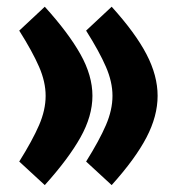

<svg xmlns="http://www.w3.org/2000/svg" viewBox="-20 -532 522 565"><path d="M233.4 -56.6Q272.5 -119.1 291.7 -163.8Q311 -208.5 311 -250Q311 -291 291.7 -335.4Q272.5 -379.9 233.4 -441.9L308.6 -512.2Q378.4 -435.1 411.1 -372.3Q443.8 -309.6 443.8 -250Q443.8 -190.4 411.1 -127.7Q378.4 -64.9 308.6 12.7ZM36.6 -56.6Q75.7 -119.1 95 -163.8Q114.3 -208.5 114.3 -250Q114.3 -291 95 -335.4Q75.7 -379.9 36.6 -441.9L111.8 -512.2Q181.6 -435.1 216.8 -372.3Q252 -309.6 252 -250Q252 -190.4 216.8 -127.7Q181.6 -64.9 111.8 12.7Z"/></svg>

Font: Vazirmatn RD Black
Style: Regular
Weight: 900
Designer: Saber Rastikerdar
Foundry: Saber Rastikerdar
Version: Version 32.102